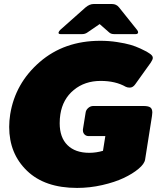

<svg xmlns="http://www.w3.org/2000/svg" viewBox="-20 -920 807 957"><path d="M492.5 -900H538.3Q560 -900 573.3 -883.3L663.3 -770.8Q668.3 -765 668.3 -759.2V-757.5Q666.7 -750 656.7 -750H548.3Q533.3 -750 524.2 -758.3L476.7 -800L415.8 -758.3Q404.2 -750 390 -750H281.7Q271.7 -750 271.7 -756.7V-757.5Q273.3 -764.2 280 -770.8L406.7 -883.3Q426.7 -900 446.7 -900ZM25.8 -287.5Q25.8 -317.5 30.8 -350Q55.8 -505 177.9 -610.8Q300 -716.7 480 -716.7Q523.3 -716.7 563.8 -710.4Q604.2 -704.2 630 -696.7Q655.8 -689.2 679.2 -678.3Q702.5 -667.5 710.4 -662.9Q718.3 -658.3 724.2 -654.2Q741.7 -643.3 741.7 -631.7Q741.7 -623.3 731.7 -608.3L654.2 -500Q642.5 -483.3 626.7 -483.3Q615 -483.3 606.7 -487.5Q555.8 -516.7 481.7 -516.7Q402.5 -516.7 347.5 -471.3Q292.5 -425.8 280.8 -350Q277.5 -329.2 277.5 -305.8Q277.5 -235 316.2 -196.7Q355 -158.3 425 -158.3Q459.2 -158.3 493.3 -168.3L505 -241.7H421.7Q409.2 -241.7 401.2 -250Q393.3 -258.3 393.3 -270V-275L406.7 -358.3Q408.3 -371.7 419.6 -381.7Q430.8 -391.7 445 -391.7H695Q719.2 -391.7 729.2 -384.6Q739.2 -377.5 739.2 -359.2Q739.2 -355 737.5 -341.7L703.3 -125Q700 -103.3 670.8 -78.8Q641.7 -54.2 596.7 -32.9Q551.7 -11.7 489.6 2.5Q427.5 16.7 364.2 16.7Q203.3 16.7 114.6 -68.8Q25.8 -154.2 25.8 -287.5Z"/></svg>

Font: BoonTook Mon
Style: Italic
Weight: 400
Italic angle: -9°
Designer: Sungsit Sawaiwan
Foundry: FontUni
Version: Version 3.0